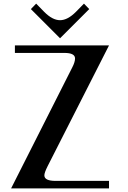

<svg xmlns="http://www.w3.org/2000/svg" viewBox="-20 -1043 707 1063"><path d="M312.5 -831.1 150.9 -992.7 180.2 -1022.9 224.1 -978Q270 -931.2 312.5 -931.2Q354.5 -931.2 400.9 -978L444.8 -1022.9L474.1 -992.7ZM336.4 -750H62.5V-791.5H583.5L243.7 -123Q225.6 -86.9 225.6 -72.3Q225.6 -41.5 287.6 -41.5H583.5V0H41.5L379.9 -669.4Q395.5 -699.7 395.5 -719.2Q395.5 -750 336.4 -750Z"/></svg>

Font: Gputeks
Style: Bold
Weight: 600
Width: 8
Version: Version 0.9